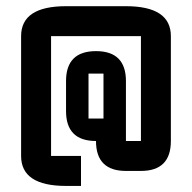

<svg xmlns="http://www.w3.org/2000/svg" viewBox="-20 -655 626 626"><path d="M195.3 -293V-390.6Q195.3 -488.3 293 -488.3Q390.6 -488.3 390.6 -390.6V-195.3H439.5V-537.1H146.5V-146.5H244.1V-48.8H195.3Q48.8 -48.8 48.8 -146.5V-537.1Q48.8 -634.8 195.3 -634.8H390.6Q537.1 -634.8 537.1 -537.1V-195.3Q537.1 -97.7 439.5 -97.7H390.6Q293 -97.7 293 -195.3Q195.3 -195.3 195.3 -293ZM268.6 -415V-268.6H317.4V-415Z"/></svg>

Font: BabelStone Runic Short Twig
Style: Regular
Weight: 400
Designer: Andrew West
Foundry: BabelStone
Version: Version 3.003;March 14, 2022